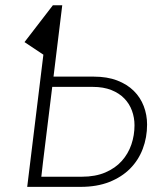

<svg xmlns="http://www.w3.org/2000/svg" viewBox="-20 -728 636 748"><path d="M188.5 -429.5H345Q397.5 -429.5 436.5 -414.5Q475.5 -399.5 501.2 -374Q527 -348.5 540 -314.5Q553 -280.5 553 -243Q553 -192.5 536.2 -148.2Q519.5 -104 486.8 -71Q454 -38 405.8 -19Q357.5 0 294 0H86L149 -515L75.5 -564L186 -707.5H222.5ZM183.5 -389.5 147.5 -96.5 141 -39.5H298.5Q351.5 -39.5 390.5 -56.2Q429.5 -73 454.5 -101Q479.5 -129 491.8 -165Q504 -201 504 -240Q504 -269.5 494.2 -296.5Q484.5 -323.5 464.5 -344.2Q444.5 -365 413.8 -377.2Q383 -389.5 341.5 -389.5Z"/></svg>

Font: Lato Light
Style: Italic
Weight: 300
Italic angle: -7°
Designer: Lukasz Dziedzic
Foundry: tyPoland Lukasz Dziedzic
Version: Version 2.007; 2014-02-27